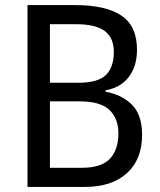

<svg xmlns="http://www.w3.org/2000/svg" viewBox="-20 -734 627 754"><path d="M275 -714Q395 -714 456.5 -673Q518 -632 518 -539Q518 -474 486 -432Q454 -390 394 -379V-374Q459 -362 498.5 -322.5Q538 -283 538 -204Q538 -108 478.5 -54Q419 0 314 0H88V-714ZM287 -409Q365 -409 396 -439.5Q427 -470 427 -530Q427 -586 391 -612.5Q355 -639 278 -639H176V-409ZM176 -336V-75H300Q379 -75 412 -111Q445 -147 445 -210Q445 -268 410 -302Q375 -336 292 -336Z"/></svg>

Font: Noto Sans Telugu SemiCondensed
Style: Regular
Weight: 400
Width: 4
Designer: Jelle Bosma - Monotype Design Team
Foundry: Monotype Imaging Inc.
Version: Version 2.005; ttfautohint (v1.8.4.7-5d5b)